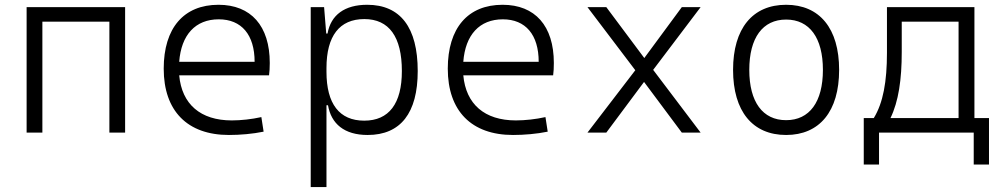

<svg xmlns="http://www.w3.org/2000/svg" viewBox="-20 -547 4142 792"><path d="M431.2 0H496.1V-517.6H89.8V0H154.8V-457.5H431.2Z M924.3 9.8C970.7 9.8 1022 5.4 1067.4 -3.9L1058.1 -64C1018.6 -55.2 974.6 -50.3 936 -50.3C807.1 -50.3 730 -117.2 719.2 -236.3H1089.8C1091.8 -250 1092.8 -268.1 1092.8 -287.1C1092.8 -440.4 1015.1 -527.3 881.3 -527.3C737.8 -527.3 655.3 -431.2 655.3 -263.7C655.3 -89.4 752.9 9.8 924.3 9.8ZM719.2 -292C727.5 -403.3 786.1 -467.3 882.3 -467.3C976.1 -467.3 1030.3 -403.8 1030.3 -292Z M1261.7 224.6H1326.7V-112.8H1333C1346.2 -36.6 1399.9 9.8 1496.6 9.8C1632.3 9.8 1703.1 -80.6 1703.1 -253.9C1703.1 -433.6 1631.8 -527.3 1494.6 -527.3C1402.3 -527.3 1344.7 -485.8 1331.1 -408.7H1325.7L1316.9 -517.6H1261.7ZM1326.7 -251V-266.1C1326.7 -398.9 1380.4 -468.3 1482.9 -468.3C1585 -468.3 1637.7 -395 1637.7 -253.9C1637.7 -119.6 1584.5 -49.3 1482.4 -49.3C1379.9 -49.3 1326.7 -118.7 1326.7 -251Z M2096.2 9.8C2142.6 9.8 2193.8 5.4 2239.3 -3.9L2230 -64C2190.4 -55.2 2146.5 -50.3 2107.9 -50.3C1979 -50.3 1901.9 -117.2 1891.1 -236.3H2261.7C2263.7 -250 2264.6 -268.1 2264.6 -287.1C2264.6 -440.4 2187 -527.3 2053.2 -527.3C1909.7 -527.3 1827.1 -431.2 1827.1 -263.7C1827.1 -89.4 1924.8 9.8 2096.2 9.8ZM1891.1 -292C1899.4 -403.3 1958 -467.3 2054.2 -467.3C2147.9 -467.3 2202.1 -403.8 2202.1 -292Z M2403.3 0H2481L2636.7 -209L2792.5 0H2870.1L2674.3 -258.8L2870.1 -517.6H2792.5L2637.7 -307.6L2481 -517.6H2403.3L2600.6 -257.3Z M3222.7 9.8C3360.8 9.8 3441.4 -87.9 3441.4 -258.8C3441.4 -429.7 3360.8 -527.3 3222.7 -527.3C3084.5 -527.3 3003.9 -429.7 3003.9 -258.8C3003.9 -87.9 3084.5 9.8 3222.7 9.8ZM3222.7 -51.3C3126 -51.3 3070.8 -126.5 3070.8 -258.8C3070.8 -391.1 3126 -466.3 3222.7 -466.3C3319.3 -466.3 3374.5 -391.1 3374.5 -258.8C3374.5 -126.5 3319.3 -51.3 3222.7 -51.3Z M3543 131.8H3606V0H3996.6V131.8H4059.6V-60.1H3999.5V-517.6H3638.7V-329.1C3638.7 -210.4 3623 -123 3584.5 -60.1H3543ZM3934.1 -60.1H3653.3C3686.5 -128.9 3699.7 -218.3 3699.7 -332.5V-457.5H3934.1Z"/></svg>

Font: Cascadia Code PL Light
Style: Regular
Weight: 300
Monospace: yes
Designer: Aaron Bell
Foundry: Saja Typeworks
Version: Version 2404.023